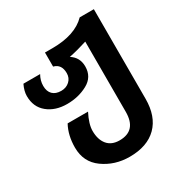

<svg xmlns="http://www.w3.org/2000/svg" viewBox="-164 -528 830 895"><g transform="rotate(-30 251.5 -80.0)"><path d="M151.9 -166Q178.7 -166 196.8 -182.6Q214.8 -199.2 214.8 -225.1Q214.8 -272.9 174.8 -283.2V-358.9H214.8Q337.4 -358.9 397 -419.9H473.1V62Q473.1 156.7 421.4 208.3Q369.6 259.8 274.9 259.8Q194.8 259.8 133.8 215.8Q74.2 172.9 74.2 95.2Q74.2 29.3 101.1 -20H210.9Q184.1 32.2 184.1 68.8Q184.1 115.2 206.5 142.6Q229 169.9 272 169.9Q362.8 169.9 362.8 68.8V-309.1Q313 -293 265.1 -283.2Q305.2 -257.8 305.2 -209Q305.2 -152.8 255.9 -126Q206.5 -99.1 145 -99.1Q82 -99.1 41 -132.6Q0 -166 0 -225.1Q0 -252 15.1 -283.2H105Q89.8 -256.8 89.8 -228Q89.8 -198.2 106 -182.1Q122.1 -166 151.9 -166Z"/></g></svg>

Font: Miedinger*
Style: Bold
Weight: 700
Version: Version 001.000